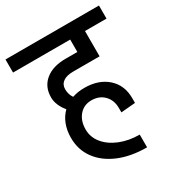

<svg xmlns="http://www.w3.org/2000/svg" viewBox="-211 -752 894 966"><g transform="rotate(-30 236.5 -268.5)"><path d="M229 -415Q191 -415 170.5 -400Q150 -385 150 -358Q150 -328 166 -305Q199 -316 236 -316Q319 -316 369.5 -271Q420 -226 420 -151V-123L337 -116V-141Q337 -187 309 -215.5Q281 -244 236 -244Q192 -244 165 -212.5Q138 -181 138 -131Q138 -86 167.5 -50Q197 -14 248 6.5Q299 27 361 27V101Q269 101 199.5 72Q130 43 91.5 -9.5Q53 -62 53 -131V-132Q53 -174 66.5 -209Q80 -244 105 -268Q68 -313 68 -358Q68 -419 111 -454.5Q154 -490 229 -490H297V-562H-35V-638H508V-562H383V-415Z"/></g></svg>

Font: Akshar
Style: Regular
Weight: 400
Designer: Tall Chai
Foundry: Tall Chai
Version: Version 1.000